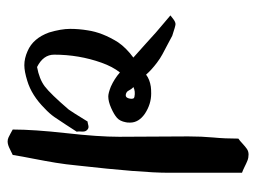

<svg xmlns="http://www.w3.org/2000/svg" viewBox="-106 -394 687 516"><g transform="rotate(-90 238.0 -135.5)"><path d="M32.2 170.9Q32.2 170.9 32.2 -26.4Q32.2 -98.6 51.8 -272.5Q54.7 -302.7 59.1 -329.6Q63.5 -356.4 69.8 -388.7Q76.2 -420.9 80.1 -445.3Q83 -446.3 95.2 -452.6Q107.4 -459 116.2 -459Q122.1 -459 127.4 -456.5Q132.8 -454.1 138.7 -450.7Q144.5 -447.3 148.4 -445.3Q148.4 -388.7 138.7 -301.8Q128.9 -214.8 128.9 -159.2Q128.9 -123 129.4 -66.4Q129.9 -9.8 129.9 26.4Q129.9 62.5 127 93.8Q124 125 124 161.1Q118.2 165 110.4 172.4Q102.5 179.7 96.2 184.1Q89.8 188.5 81.1 188.5Q72.3 188.5 64.9 185.5Q57.6 182.6 47.9 177.7Q38.1 172.9 32.2 170.9ZM169.9 -244.1Q167 -244.1 162.1 -242.7Q157.2 -241.2 153.8 -241.7Q150.4 -242.2 147.5 -245.1Q143.6 -249 143.1 -253.9Q142.6 -258.8 143.1 -263.2Q143.6 -267.6 142.6 -273.4Q150.4 -285.2 161.6 -302.7Q172.9 -320.3 182.1 -333.5Q191.4 -346.7 205.1 -359.4Q240.2 -394.5 279.3 -406.2Q304.7 -414.1 321.3 -414.1Q339.8 -414.1 359.4 -405.3Q393.6 -390.6 409.2 -347.7Q418.9 -315.4 418.9 -291Q418.9 -267.6 415 -244.1Q409.2 -204.1 382.8 -162.1Q368.2 -140.6 341.8 -121.1Q356.4 -108.4 378.9 -87.9Q401.4 -67.4 409.2 -60.5Q418 -52.7 432.1 -41Q446.3 -29.3 455.1 -21.5Q454.1 -20.5 445.8 -14.2Q437.5 -7.8 431.6 -7.8Q426.8 -7.8 400.4 -16.6Q391.6 -21.5 376.5 -29.3Q361.3 -37.1 350.6 -43Q339.8 -48.8 328.1 -57.6Q308.6 -72.3 295.9 -86.9Q283.2 -77.1 263.7 -74.2Q256.8 -73.2 245.1 -73.2Q216.8 -73.2 191.4 -89.8Q167 -106.4 167 -129.9Q167 -138.7 168 -141.6Q170.9 -157.2 179.7 -165Q188.5 -172.9 206.1 -180.7Q223.6 -188.5 237.3 -188.5Q246.1 -188.5 263.7 -181.6Q285.2 -171.9 301.8 -157.2Q317.4 -176.8 328.1 -207Q349.6 -267.6 349.6 -334Q349.6 -363.3 316.4 -379.9Q284.2 -374 264.6 -359.4Q244.1 -343.8 202.1 -294.9Q196.3 -287.1 169.9 -244.1ZM262.7 -121.1Q259.8 -123 256.8 -127.4Q253.9 -131.8 252.4 -134.8Q251 -137.7 247.6 -139.6Q244.1 -141.6 240.2 -141.6Q233.4 -141.6 231.4 -130.4Q229.5 -119.1 236.3 -118.2Q251 -115.2 262.7 -121.1Z"/></g></svg>

Font: Shelly2023
Style: Regular
Weight: 400
Version: Version 0.2